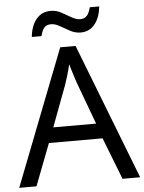

<svg xmlns="http://www.w3.org/2000/svg" viewBox="-60 -961 759 1009"><g transform="rotate(-5 319.5 -456.5)"><path d="M545 0 459 -221H176L91 0H0L279 -717H360L638 0ZM352 -517Q349 -525 342 -546Q335 -567 328.5 -589.5Q322 -612 318 -624Q311 -593 302 -563.5Q293 -534 287 -517L206 -301H432ZM135 -784Q141 -843 169.5 -877.5Q198 -912 245 -912Q275 -912 301.5 -897.5Q328 -883 352 -869Q376 -855 397 -855Q420 -855 432.5 -869.5Q445 -884 452 -913H502Q496 -855 468 -820Q440 -785 393 -785Q365 -785 338.5 -799Q312 -813 287.5 -827.5Q263 -842 241 -842Q217 -842 205 -827.5Q193 -813 186 -784Z"/></g></svg>

Font: Go Noto Kurrent-Regular
Style: Regular
Weight: 400
Designer: Monotype Design Team
Foundry: Monotype Imaging Inc.
Version: Version 2.012; ttfautohint (v1.8.4.7-5d5b)